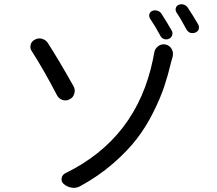

<svg xmlns="http://www.w3.org/2000/svg" viewBox="-20 -866 1040 922"><path d="M366.2 27.3Q350.6 36.1 334 36.1Q329.1 36.1 325.2 35.2Q302.7 32.2 286.1 17.6Q273.4 6.8 275.9 -9.8Q278.3 -26.4 293.9 -34.2Q636.7 -201.2 714.8 -582Q717.8 -595.7 720.7 -613.3Q723.6 -632.8 740.2 -644.5Q752 -653.3 765.6 -653.3Q769.5 -653.3 774.4 -652.3Q793.9 -648.4 803.7 -631.8Q810.5 -620.1 810.5 -608.4Q810.5 -601.6 809.6 -595.7Q804.7 -580.1 802.7 -571.3Q787.1 -505.9 768.6 -450.2Q750 -394.5 715.3 -325.2Q680.7 -255.9 635.7 -197.8Q590.8 -139.6 521.5 -79.6Q452.1 -19.5 366.2 27.3ZM132.8 -620.1Q126 -629.9 126 -640.6Q126 -646.5 127 -651.4Q131.8 -668 147.5 -675.8Q158.2 -681.6 168.9 -681.6Q175.8 -681.6 181.6 -679.7Q200.2 -674.8 210 -659.2Q262.7 -577.1 333 -452.1Q338.9 -441.4 338.9 -429.7Q338.9 -423.8 336.9 -417Q332 -398.4 315.4 -389.6Q304.7 -383.8 293.9 -383.8Q287.1 -383.8 281.2 -385.7Q262.7 -391.6 253.9 -408.2Q190.4 -530.3 132.8 -620.1ZM700.2 -777.3Q696.3 -784.2 696.3 -791Q696.3 -794.9 697.3 -797.9Q700.2 -808.6 710.9 -813.5Q722.7 -818.4 734.9 -814.9Q747.1 -811.5 754.9 -800.8Q780.3 -761.7 804.7 -718.8Q810.5 -708 806.6 -696.3Q802.7 -684.6 791 -679.7Q785.2 -676.8 778.3 -676.8Q772.5 -676.8 767.6 -678.7Q755.9 -682.6 750 -694.3Q728.5 -735.4 700.2 -777.3ZM827.1 -806.6Q823.2 -813.5 823.2 -820.3Q823.2 -823.2 824.2 -827.1Q827.1 -837.9 837.9 -842.8Q844.7 -845.7 851.6 -845.7Q856.4 -845.7 862.3 -843.8Q875 -839.8 881.8 -829.1Q907.2 -791 931.6 -749Q935.5 -742.2 935.5 -735.4Q935.5 -730.5 934.6 -726.6Q930.7 -714.8 918.9 -710Q912.1 -707 905.3 -707Q900.4 -707 894.5 -708Q882.8 -712.9 876 -723.6Q848.6 -775.4 827.1 -806.6Z"/></svg>

Font: Gen Jyuu Gothic Regular
Style: Regular
Weight: 400
Designer: [Source Han Sans]
Ryoko NISHIZUKA  (kana & ideographs); Paul D. Hunt (Latin, Greek & Cyrillic); Wenlong ZHANG  (bopomofo
Version: Version 1.002.20150607